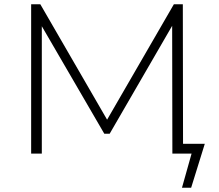

<svg xmlns="http://www.w3.org/2000/svg" viewBox="-20 -720 1027 900"><path d="M940 -46H838L837 -700H795L482 -159L169 -700H126V0H176V-597L469 -93H494L787 -599L788 0H878L833 160H876Z"/></svg>

Font: Montserrat Custom ExtraLight
Style: Regular
Weight: 300
Designer: Julieta Ulanovsky
Foundry: Julieta Ulanovsky
Version: Version 7.200